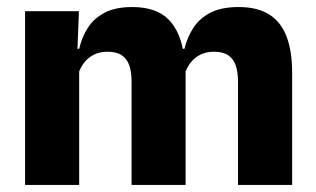

<svg xmlns="http://www.w3.org/2000/svg" viewBox="-20 -523 893 543"><path d="M806.2 0H653.1V-293Q653.1 -318.8 646.8 -337.6Q640.5 -356.4 625.7 -366.5Q610.8 -376.7 585 -376.7Q562.8 -376.7 546.3 -368.2Q529.8 -359.8 518.9 -345.6Q507.9 -331.4 502.5 -313.5L487.8 -385H501.7Q509.6 -418 527.1 -444.7Q544.6 -471.4 575.5 -487.3Q606.5 -503.1 654.9 -503.1Q707.5 -503.1 740.8 -482.4Q774.1 -461.7 790.1 -420.4Q806.2 -379.2 806.2 -317.6ZM203.9 0H50.9V-491.4H203.2L198.1 -359.2L203.9 -354.2ZM504.9 0H352.1V-293Q352.1 -318.8 345.8 -337.6Q339.4 -356.4 324.6 -366.5Q309.7 -376.7 283.9 -376.7Q261.7 -376.7 245.2 -368.2Q228.7 -359.8 217.8 -345.6Q206.9 -331.4 201.4 -313.5L177.8 -385H204Q211.6 -418.5 228.9 -445.1Q246.1 -471.7 276.6 -487.4Q307.1 -503.1 353.6 -503.1Q422 -503.1 456.8 -467.8Q491.6 -432.4 500.3 -365.4Q501.8 -355.6 503.4 -341.2Q504.9 -326.7 504.9 -315.2Z"/></svg>

Font: Anek Kannada Medium
Style: Regular
Weight: 500
Designer: Vaishnavi Murthy, Maithili Shingre (Kannada) & Yesha Goshar (Latin)
Foundry: Ek Type
Version: Version 1.003